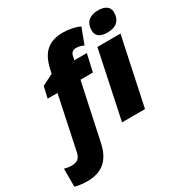

<svg xmlns="http://www.w3.org/2000/svg" viewBox="-326 -953 1313 1368"><g transform="rotate(-30 331.0 -268.5)"><path d="M-1 240.2Q-54.7 240.2 -102.1 227.1V79.1Q-71.3 87.9 -44.9 87.9Q-8.8 87.9 9.8 73.2Q28.3 58.6 35.2 26.9L127.9 -411.1H46.9L67.9 -503.9L160.2 -550.8L168 -586.9Q189 -680.7 239.5 -722.9Q290 -765.1 374 -765.1Q413.1 -765.1 449.7 -757.3Q486.3 -749.5 512.2 -736.8L463.9 -607.9Q432.6 -623 400.9 -623Q383.8 -623 371.8 -614Q359.9 -605 356 -587.9L348.1 -553.2H451.2L418.9 -411.1H316.9L216.8 57.1Q195.8 150.9 141.8 195.6Q87.9 240.2 -1 240.2ZM610.4 0H421.4L538.1 -553.2H728ZM561 -674.8Q561 -725.1 590.1 -751Q619.1 -776.9 671.4 -776.9Q715.8 -776.9 740 -759Q764.2 -741.2 764.2 -708Q764.2 -659.2 735.8 -632.6Q707.5 -606 654.3 -606Q561 -606 561 -674.8Z"/></g></svg>

Font: Open Sans Extrabold
Style: Italic
Weight: 800
Italic angle: -12°
Foundry: Ascender Corporation
Version: Version 1.10